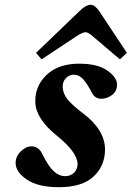

<svg xmlns="http://www.w3.org/2000/svg" viewBox="-20 -767 548 799"><path d="M130 -547 310 -720Q337 -747 358 -747Q375 -747 394 -719L508 -547L479 -520L366 -616Q347 -633 336 -633Q324 -633 298 -616L153 -520ZM45 -89Q45 -116 66.5 -137Q88 -158 111 -158Q140 -158 155 -128Q181 -75 203.5 -54.5Q226 -34 251 -34Q274 -34 288.5 -48.5Q303 -63 303 -86Q300 -135 217 -202Q130 -272 127 -340Q124 -407 173 -454.5Q222 -502 309 -502Q386 -502 426.5 -473.5Q467 -445 467 -415Q467 -387 446 -371.5Q425 -356 401 -356Q375 -356 362 -382Q341 -422 324.5 -439Q308 -456 288 -456Q268 -456 254 -441.5Q240 -427 241 -404Q242 -377 262 -352.5Q282 -328 326 -295Q417 -226 417 -145Q417 -77 369.5 -32.5Q322 12 225 12Q139 12 92 -19.5Q45 -51 45 -89Z"/></svg>

Font: Lingua Franca
Style: Bold Italic
Weight: 700
Italic angle: -13°
Version: Version 1.19